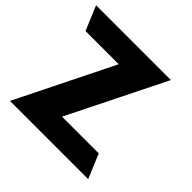

<svg xmlns="http://www.w3.org/2000/svg" viewBox="-197 -1029 1232 1232"><g transform="rotate(45 419.0 -412.5)"><path d="M686.2 -825H7.2L76.4 -660H377.5L50.5 0H760.5L691.3 -165H358.2Z"/></g></svg>

Font: Hussar
Style: BdOpOblOne
Weight: 700
Foundry: Cannot Into Space Fonts
Version: Version 2.00